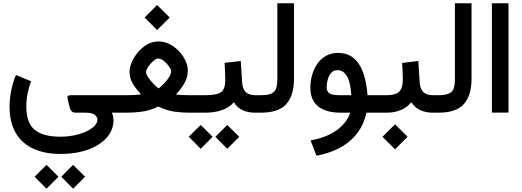

<svg xmlns="http://www.w3.org/2000/svg" viewBox="-20 -692 3205 1179"><path d="M170.4 -193.4Q157.2 -156.7 149.4 -117.7Q141.6 -78.6 141.6 -39.1Q141.6 63 193.1 105.2Q244.6 147.5 351.1 147.5Q410.2 147.5 462.2 132.6Q514.2 117.7 546.1 93.8Q578.1 69.8 578.1 42.5Q578.1 26.9 562 13.4Q545.9 0 507.8 0H446.3Q427.7 0 419.4 -9.5Q411.1 -19 407.7 -33.7L396 -82.5Q392.6 -97.2 396.5 -102.3Q400.4 -107.4 413.1 -107.4H711.4V0H667Q673.8 16.1 675.3 26.9Q676.8 37.6 676.8 45.9Q676.8 106.9 634.8 153.8Q592.8 200.7 519.3 227.1Q445.8 253.4 351.6 253.4Q203.6 253.4 121.1 179.7Q38.6 106 38.6 -39.6Q38.6 -83 49.1 -136.7Q59.6 -190.4 78.1 -231.4ZM356 393.1 428.7 320.3 502.4 393.1 428.7 466.8ZM192.4 393.1 265.6 320.3 338.9 393.1 265.6 466.8Z M867.7 -584.5 944.8 -661.1 1022 -584.5 944.8 -507.3ZM1060.5 -112.3Q1079.6 -109.4 1103.5 -108.4Q1127.4 -107.4 1140.1 -107.4H1186V0H1141.1Q1100.6 0 1053.5 -6.1Q1006.3 -12.2 952.1 -37.6Q897.5 -11.7 848.6 -5.9Q799.8 0 757.3 0H691.9V-107.4H757.3Q773.4 -107.4 799.8 -108.4Q826.2 -109.4 846.2 -112.8Q814 -147 794.7 -179.4Q775.4 -211.9 775.4 -252Q775.4 -278.8 789.3 -310.8Q803.2 -342.8 827.6 -371.8Q852.1 -400.9 884 -419.2Q916 -437.5 951.7 -437.5Q988.8 -437.5 1021.7 -420.7Q1054.7 -403.8 1079.8 -376.7Q1105 -349.6 1119.1 -318.6Q1133.3 -287.6 1133.3 -259.3Q1133.3 -218.8 1113.5 -182.9Q1093.8 -147 1060.5 -112.3ZM951.2 -332.5Q938.5 -332.5 920.9 -317.1Q903.3 -301.8 890.1 -282Q877 -262.2 877 -249Q877 -237.3 889.2 -218.5Q901.4 -199.7 919.2 -180.7Q937 -161.6 953.6 -148.9Q971.2 -161.6 989.3 -181.2Q1007.3 -200.7 1019.3 -220.2Q1031.2 -239.7 1031.2 -252.9Q1031.2 -264.2 1018.3 -283.2Q1005.4 -302.2 986.8 -317.4Q968.3 -332.5 951.2 -332.5Z M1560.5 0H1548.8Q1500 0 1468 -16.1Q1436 -32.2 1416 -64Q1388.2 -31.7 1343 -15.9Q1297.9 0 1239.3 0H1166.5V-107.4H1240.2Q1311.5 -107.4 1337.2 -126Q1362.8 -144.5 1363.3 -198.7Q1363.3 -224.6 1361.8 -252.7Q1360.4 -280.8 1358.9 -306.2L1458.5 -317.4L1466.8 -186.5Q1469.2 -145.5 1489 -126.5Q1508.8 -107.4 1549.8 -107.4H1560.5ZM1302.7 147.9 1375.5 75.2 1449.2 147.9 1375.5 221.7ZM1139.2 147.9 1212.4 75.2 1285.6 147.9 1212.4 221.7Z M1541 0V-107.4H1580.6Q1625 -107.4 1647 -117.9Q1668.9 -128.4 1676 -150.4Q1683.1 -172.4 1683.1 -206.5V-671.9H1785.2V-207Q1785.2 -106.9 1738.5 -53.5Q1691.9 0 1580.1 0Z M2274.8 0V-107.4H2315.6V0ZM2056.2 -367.2Q2216.8 -367.2 2236.8 -107.4H2285.2V0H2230Q2208.5 103 2131.3 171.1Q2054.2 239.3 1923.3 264.2L1887.2 170.4Q1988.3 151.4 2048.8 106.7Q2109.4 62 2130.9 0H2073.2Q1981.9 0 1933.8 -38.6Q1885.7 -77.1 1885.7 -154.3Q1885.7 -191.4 1896 -229Q1906.2 -266.6 1927 -297.9Q1947.8 -329.1 1980 -348.1Q2012.2 -367.2 2056.2 -367.2ZM2137.7 -107.4Q2131.3 -190.9 2109.6 -226.1Q2087.9 -261.2 2051.8 -261.2Q2026.9 -261.2 2012.5 -243.4Q1998 -225.6 1991.9 -201.2Q1985.8 -176.8 1985.8 -156.7Q1985.8 -130.4 2002.7 -118.9Q2019.5 -107.4 2068.4 -107.4Z M2650.9 0H2639.2Q2547.4 0 2505.9 -64Q2479.5 -32.2 2440.7 -16.1Q2401.9 0 2355 0H2295.9V-107.4H2355Q2410.2 -107.4 2431.9 -129.9Q2453.6 -152.3 2453.6 -203.6Q2453.6 -228 2452.1 -254.4Q2450.7 -280.8 2449.2 -305.7L2548.8 -317.4L2557.1 -187Q2559.6 -146 2579.3 -126.7Q2599.1 -107.4 2640.1 -107.4H2650.9ZM2328.6 147.9 2405.8 71.3 2482.9 147.9 2405.8 225.1Z M2631.3 0V-107.4H2670.9Q2715.3 -107.4 2737.3 -117.9Q2759.3 -128.4 2766.4 -150.4Q2773.4 -172.4 2773.4 -206.5V-671.9H2875.5V-207Q2875.5 -106.9 2828.9 -53.5Q2782.2 0 2670.4 0Z M3000.5 -671.9H3102.5V-0.5H3000.5Z"/></svg>

Font: Vazir Medium WOL
Style: Medium-WOL
Weight: 500
Designer: Saber Rastikerdar
Foundry: Saber Rastikerdar
Version: Version 27.0.1